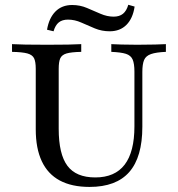

<svg xmlns="http://www.w3.org/2000/svg" viewBox="-20 -751 725 783"><path d="M345.2 11.3Q272.6 11.3 223.8 -14.9Q175 -41.1 150.4 -93.5Q125.8 -146 125.8 -223.4V-470.2Q125.8 -499.2 119 -513.3Q112.1 -527.4 91.5 -533.1Q71 -538.7 29 -539.5V-571Q68.5 -568.5 172.6 -568.5Q271.8 -568.5 311.3 -571V-539.5Q271 -538.7 251.6 -533.1Q232.3 -527.4 225.8 -513.3Q219.4 -499.2 219.4 -470.2V-225.8Q219.4 -122.6 254.8 -75Q290.3 -27.4 368.5 -27.4Q448.4 -27.4 488.3 -79.4Q528.2 -131.5 528.2 -235.5V-458.9Q528.2 -491.1 521 -508.1Q513.7 -525 493.5 -531.5Q473.4 -537.9 433.9 -539.5V-571Q448.4 -570.2 475 -569.4Q501.6 -568.5 539.5 -568.5Q583.1 -568.5 612.5 -569.4Q641.9 -570.2 656.5 -571V-539.5Q616.9 -537.9 596 -530.6Q575 -523.4 567.7 -506.5Q560.5 -489.5 560.5 -457.3V-233.9Q560.5 -110.5 507.3 -49.6Q454 11.3 345.2 11.3ZM427.4 -623.4Q395.2 -623.4 366.9 -635.1Q338.7 -646.8 311.7 -658.9Q284.7 -671 257.3 -671Q233.9 -671 219.8 -659.7Q205.6 -648.4 198.4 -623.4L171.8 -629.8Q179.8 -677.4 206 -704Q232.3 -730.6 274.2 -730.6Q306.5 -730.6 334.7 -718.5Q362.9 -706.5 389.9 -694.8Q416.9 -683.1 443.5 -683.1Q466.9 -683.1 481.5 -694.8Q496 -706.5 503.2 -731.5L529 -724.2Q521.8 -675.8 495.6 -649.6Q469.4 -623.4 427.4 -623.4Z"/></svg>

Font: Playfair 12pt Medium
Style: Regular
Weight: 500
Designer: Claus Eggers Sørensen
Foundry: Claus Eggers Sørensen
Version: Version 2.000;gftools[0.9.28]